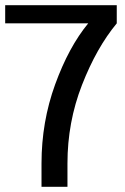

<svg xmlns="http://www.w3.org/2000/svg" viewBox="-20 -720 480 740"><path d="M140 0V-90Q140 -250 192.5 -394.5Q245 -539 320 -630H0V-700H430V-630Q352 -536 296 -392.5Q240 -249 240 -90V0Z"/></svg>

Font: Scada
Style: Regular
Weight: 400
Designer: Jovanny Lemonad
Foundry: Jovanny Lemonad
Version: Version 4.100;PS 004.100;hotconv 1.0.88;makeotf.lib2.5.64775